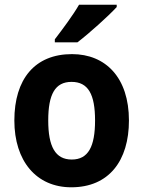

<svg xmlns="http://www.w3.org/2000/svg" viewBox="-20 -786 609 816"><path d="M476 -756V-766H316C290 -721 246 -662 213 -619V-606H309C359 -644 442 -719 476 -756ZM528 -274C528 -456 429 -556 286 -556C128 -556 41 -450 41 -274C41 -102 134 10 283 10C443 10 528 -103 528 -274ZM185 -274C185 -385 214 -438 284 -438C355 -438 384 -385 384 -274C384 -163 355 -108 285 -108C215 -108 185 -163 185 -274Z"/></svg>

Font: Noto Sans Telugu SemiCondensed
Style: Bold
Weight: 700
Width: 4
Designer: Jelle Bosma - Monotype Design Team
Foundry: Monotype Imaging Inc.
Version: Version 2.005